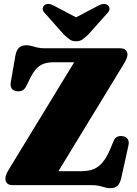

<svg xmlns="http://www.w3.org/2000/svg" viewBox="-20 -947 702 982"><path d="M613.5 -620.5 250.5 -25 132.5 -71.5H399Q422 -71.5 442.2 -76.5Q462.5 -81.5 480.8 -94.2Q499 -107 515 -130.2Q531 -153.5 546 -189.5L560.5 -225Q567.5 -242.5 580.8 -248Q594 -253.5 610 -250Q627.5 -246.5 634.2 -234Q641 -221.5 637 -203L600 -36Q594 -9.5 581.2 3Q568.5 15.5 544 15.5Q531 15.5 518 11.8Q505 8 488.8 4Q472.5 0 449.5 0H44.5Q26 0 16.8 -9Q7.5 -18 7.5 -33.5Q7.5 -42.5 11.8 -54Q16 -65.5 25 -80L390.5 -679.5L414 -628.5H253.5Q223 -628.5 201 -620Q179 -611.5 161.5 -590.5Q144 -569.5 126.5 -531L113.5 -505Q104.5 -488 91.5 -483.2Q78.5 -478.5 65 -480.5Q48 -483 39.8 -494.2Q31.5 -505.5 35 -525.5L59 -664Q64.5 -691 77.5 -703.2Q90.5 -715.5 115 -715.5Q128 -715.5 141 -711.8Q154 -708 170.5 -704Q187 -700 209.5 -700H594Q612.5 -700 622.2 -691.8Q632 -683.5 632 -667.5Q632 -659 627.2 -647.2Q622.5 -635.5 613.5 -620.5ZM417 -833 256.5 -917.5Q225 -935 206.5 -920Q199.5 -914 198.5 -902.8Q197.5 -891.5 210 -879L305.5 -771.5Q322 -756 335.2 -746Q348.5 -736 369 -736Q389.5 -736 403 -746Q416.5 -756 432.5 -771.5L528.5 -879Q541 -891.5 540 -902.8Q539 -914 532 -920Q513 -935 481.5 -917.5L321 -833Z"/></svg>

Font: Fraunces
Style: Regular
Weight: 900
Version: Version 1.000;[b76b70a41]